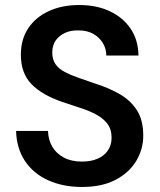

<svg xmlns="http://www.w3.org/2000/svg" viewBox="-20 -732 636 764"><path d="M306 12Q230 12 171 -15Q112 -42 79 -92Q46 -142 44 -211H171Q172 -176 188 -148.5Q204 -121 234 -105Q264 -89 306 -89Q342 -89 368.5 -100.5Q395 -112 409.5 -133.5Q424 -155 424 -184Q424 -217 408 -238.5Q392 -260 365 -275Q338 -290 303 -301.5Q268 -313 229 -326Q147 -354 105 -397.5Q63 -441 63 -514Q63 -575 92 -619Q121 -663 173.5 -687.5Q226 -712 295 -712Q365 -712 417.5 -687Q470 -662 500 -617.5Q530 -573 531 -511H403Q403 -537 390 -559.5Q377 -582 352.5 -596.5Q328 -611 293 -611Q263 -612 239.5 -601.5Q216 -591 202 -571.5Q188 -552 188 -523Q188 -495 201 -476.5Q214 -458 238 -445.5Q262 -433 293.5 -422Q325 -411 363 -398Q416 -381 458 -356.5Q500 -332 525 -293Q550 -254 550 -192Q550 -138 522 -91.5Q494 -45 440 -16.5Q386 12 306 12Z"/></svg>

Font: DM Sans 16pt SemiBold
Style: Regular
Weight: 600
Version: Version 4.004;gftools[0.9.30]